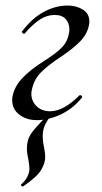

<svg xmlns="http://www.w3.org/2000/svg" viewBox="-20 -419 369 692"><path d="M24 -58Q24 -66 25 -71Q32 -108 61.5 -138.5Q91 -169 137 -198Q183 -227 203.5 -248.5Q224 -270 229 -301Q230 -305 230 -314Q230 -335 217 -350Q204 -365 178 -365Q148 -365 121.5 -347Q95 -329 69 -298L67 -297Q64 -297 61 -300Q58 -303 59 -305Q94 -352 136.5 -375.5Q179 -399 224 -399Q255 -399 278.5 -384.5Q302 -370 302 -342Q302 -334 301 -330Q295 -297 270 -271Q245 -245 202 -216Q153 -184 127 -157.5Q101 -131 94 -91Q93 -88 93 -81Q93 -55 111.5 -36.5Q130 -18 161 -18Q209 -18 266 -75Q267 -76 269 -76Q272 -76 274.5 -73.5Q277 -71 276 -68Q244 -28 200 -7Q156 14 113 14Q76 14 50 -5.5Q24 -25 24 -58ZM62 253Q59 253 56.5 250Q54 247 57 245Q79 226 85 200Q86 196 86 188Q86 178 82 154Q77 134 77 116Q77 86 90.5 65Q104 44 147 1Q148 0 150 0Q153 0 155 3Q157 6 156 8Q144 25 139 39.5Q134 54 134 72Q134 91 139 113Q143 135 143 147Q143 169 128 194Q113 219 63 253Z"/></svg>

Font: Cormorant Garamond Medium
Style: Italic
Weight: 500
Italic angle: -10°
Designer: Christian Thalmann (Catharsis Fonts)
Foundry: Catharsis Fonts
Version: Version 4.000